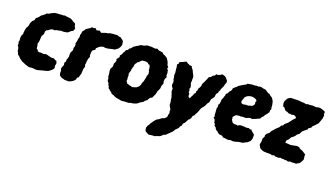

<svg xmlns="http://www.w3.org/2000/svg" viewBox="-68 -997 2908 1692"><g transform="rotate(20 1385.5 -151.0)"><path d="M171 20 162 17 133 8 116 0 102 -5 84 -18 71 -26 61 -39 45 -50 35 -73 29 -84V-96L23 -115L14 -127L16 -142L10 -159L15 -176L12 -190L14 -217L24 -236V-253L27 -277L32 -298L43 -316L47 -331L48 -344L54 -359L61 -372L76 -385L82 -407L96 -418L108 -431L117 -444L133 -454L150 -469L159 -479L176 -482L193 -493L220 -506L246 -510L274 -511L291 -513L301 -512L315 -516L332 -513L358 -510L373 -508L395 -496L399 -491L417 -484L425 -476L429 -454L438 -443L435 -425L428 -413L412 -405L396 -390L386 -383L361 -379L345 -377L329 -378L310 -373L293 -371L273 -363L253 -364L239 -358L233 -354L219 -343L206 -338L197 -322L198 -306L194 -292L184 -279L182 -266L181 -237L178 -216L173 -201L176 -192L179 -173L181 -157L194 -149L197 -138L216 -134L225 -136L241 -135L251 -133L276 -139L291 -136L309 -131L330 -126L348 -128L359 -125L367 -118L381 -115L389 -93L384 -70L387 -58L386 -44L374 -29L345 -7L323 0L297 6L272 13L254 18L237 20L210 17H195Z M506 18 491 13 477 11 469 5 454 -4 448 -29 449 -45 442 -63 445 -79 456 -103 452 -125 462 -137 461 -156 468 -172 472 -188 471 -219 475 -232 486 -252 484 -274 489 -286 491 -306 486 -316 493 -344 495 -364 501 -381 499 -403 505 -417V-434L518 -450L530 -468L538 -472L550 -481L560 -486L576 -501L591 -499L607 -504L621 -489L640 -493L649 -496L665 -482L685 -488L707 -496L723 -498L740 -505L749 -506L768 -509L804 -511H813L820 -506L844 -503L852 -495L867 -485L874 -473L875 -461L878 -445L869 -421L857 -404L840 -392L830 -384L807 -381L785 -375L771 -372L751 -370L735 -371L727 -373L708 -367L692 -359L681 -348L670 -339L669 -323L649 -311L643 -294L642 -261L647 -249L639 -231L636 -219L633 -198V-187L630 -169L636 -153L632 -141L628 -126L627 -107L626 -82L618 -60L617 -48L602 -37L600 -21L585 -3L572 5L562 11L541 19L535 18Z M1043 20 1029 18 1011 14 989 11 971 5 960 -2 938 -8 932 -17 917 -28 906 -38 894 -47V-57L883 -73L880 -87L869 -98L865 -107L864 -127L858 -139L857 -151L856 -168L852 -188L851 -210L866 -239L865 -265L871 -277L878 -296L873 -309L883 -324L893 -337L890 -350L905 -370L909 -383L916 -393L925 -413L941 -422L946 -435L960 -444L967 -453L979 -466L1002 -481L1014 -487L1030 -499L1059 -505L1068 -508L1087 -517H1105L1127 -518L1160 -514L1181 -520L1195 -511L1219 -507L1238 -503L1245 -493L1264 -486L1276 -478L1287 -471L1295 -458L1303 -445L1311 -426L1312 -416L1326 -399L1321 -385L1333 -373V-364L1337 -349L1336 -327L1343 -311L1333 -292L1331 -269L1336 -250L1325 -220V-203L1320 -189L1309 -167L1307 -153L1302 -135L1292 -115L1285 -99L1268 -91L1260 -79L1252 -64L1235 -51L1223 -36L1206 -27L1193 -18L1179 -6L1162 1L1142 7L1123 9L1108 15L1088 16L1063 17ZM1084 -125 1109 -132 1123 -137 1132 -144 1142 -152 1150 -166 1155 -179V-189L1160 -197L1165 -209L1168 -222L1170 -231L1174 -249L1175 -264L1181 -276L1183 -286L1179 -309L1174 -316L1173 -335L1171 -347L1167 -354L1164 -362L1149 -366L1148 -373L1126 -379L1107 -378L1090 -376L1075 -362L1065 -352L1056 -347L1050 -337L1043 -328L1038 -317V-305L1034 -295L1031 -281L1027 -271L1028 -259L1021 -240L1018 -222L1023 -212L1021 -197L1023 -186L1024 -173L1022 -159L1030 -152L1032 -142L1051 -136L1062 -132L1075 -131Z M1365 218 1349 209 1336 202 1330 196 1326 182 1324 168 1332 146 1341 135 1346 123 1354 111 1369 90 1379 78 1389 68 1404 60 1417 50 1431 40 1448 35 1466 18 1469 5 1470 -9 1475 -22 1471 -34V-44V-56L1465 -67L1456 -82L1450 -99L1452 -110L1449 -127L1446 -138L1445 -155L1441 -169L1436 -182L1433 -195L1427 -206V-223V-236L1416 -250L1411 -262V-274L1414 -292L1410 -307L1405 -318V-334L1400 -346V-362L1401 -376L1399 -391L1397 -407L1396 -422L1391 -449L1404 -464L1403 -475L1416 -481L1434 -488L1447 -495L1462 -501L1467 -497L1475 -491L1487 -486L1496 -481L1519 -479L1520 -472L1530 -457L1535 -453L1541 -441L1546 -429L1556 -412L1561 -399L1563 -389L1562 -370L1563 -356L1561 -339L1564 -329L1570 -311L1572 -298L1566 -285L1572 -270L1571 -253L1581 -243L1580 -229L1583 -215L1599 -207L1606 -226L1617 -245L1619 -256L1631 -269V-286L1638 -296L1639 -311L1649 -327L1656 -344L1657 -361L1670 -387L1675 -398L1681 -411L1685 -421L1693 -440L1709 -447L1718 -459L1726 -466L1739 -472L1744 -485L1762 -486L1778 -491L1793 -501L1797 -504L1812 -499L1819 -497L1833 -489L1842 -478L1852 -467L1856 -450L1848 -429L1842 -406L1835 -392L1827 -375V-367L1817 -349L1816 -337L1804 -324L1800 -303L1799 -291L1786 -274L1777 -263L1775 -250L1771 -231L1763 -223L1755 -209L1749 -194L1740 -180L1728 -167L1720 -154L1714 -138L1710 -125L1702 -107L1694 -95L1688 -80L1675 -69L1672 -54L1663 -35L1651 -27L1643 -11L1633 8L1618 23L1613 45L1603 54L1597 70L1584 85L1570 98L1567 106L1554 124L1545 132L1528 149L1518 158L1508 169L1492 173L1482 183L1468 195L1452 201L1433 207L1422 213H1409L1394 214Z M2024 21 2013 18 1989 17 1982 7 1968 4 1950 3 1936 -7 1924 -18 1917 -21 1907 -30 1900 -44 1885 -55 1884 -69 1874 -80 1872 -93 1867 -108 1853 -119 1859 -132 1855 -144 1854 -164 1852 -187 1851 -203 1856 -224 1853 -239 1861 -250 1865 -273V-292L1874 -309L1876 -320L1884 -339L1883 -351L1897 -363L1904 -380L1918 -395L1923 -409L1925 -420L1938 -432L1954 -444L1960 -453L1974 -462L1989 -472L2010 -484L2024 -491L2032 -501L2050 -505L2076 -509H2098L2113 -512L2134 -511L2141 -515H2157L2182 -509L2196 -508L2208 -502L2218 -495L2228 -488L2247 -482L2259 -470L2273 -463L2284 -449L2289 -440L2295 -428L2299 -409L2302 -394V-383L2306 -359L2299 -349L2300 -332L2293 -322L2284 -308L2271 -295L2265 -281L2252 -269L2242 -251L2225 -244L2200 -232L2174 -223L2164 -226L2144 -222L2123 -213H2108H2092L2074 -210L2061 -211L2032 -207L2021 -195L2008 -181L2012 -169V-156L2018 -148L2025 -136L2031 -131L2051 -127L2059 -129L2077 -125L2084 -131L2096 -136L2124 -137L2150 -135L2158 -134L2176 -138L2190 -132L2205 -133L2208 -125L2227 -110L2240 -98V-84V-62L2231 -37L2223 -30L2210 -18L2187 -7L2174 1L2151 5L2134 7L2118 12L2095 18L2079 19L2056 16L2050 21ZM2052 -318H2060L2073 -321H2079L2088 -323L2103 -322L2114 -325L2123 -329L2134 -330L2143 -336L2149 -344L2156 -355L2153 -371L2155 -379L2159 -386L2153 -394L2145 -400L2136 -403L2128 -405L2116 -408H2104L2087 -405L2079 -402L2066 -396L2059 -390L2052 -384L2046 -374L2043 -361L2039 -352L2035 -339L2037 -331L2042 -322Z M2522 -128 2538 -126H2553L2567 -124L2584 -126L2604 -130L2629 -135L2651 -132L2660 -124L2672 -117L2687 -112L2701 -104L2706 -100L2724 -89L2722 -77L2725 -55L2726 -40L2713 -16L2702 -1L2688 6L2675 15L2658 14L2639 16L2617 15L2602 21L2582 15L2571 18L2559 14L2542 16L2531 12L2508 19L2497 17L2483 18L2469 11L2449 17L2437 12H2428H2408H2394L2372 11L2363 9L2337 -2L2327 -14L2322 -26L2317 -32L2318 -47L2322 -63V-79V-92L2334 -117L2332 -127L2340 -143L2350 -151L2362 -161L2377 -188L2386 -194L2396 -209L2421 -232L2429 -240L2438 -257L2452 -263L2459 -277L2469 -287L2487 -302L2493 -310L2508 -329L2512 -336L2526 -351L2538 -363L2532 -370L2528 -376L2511 -382L2486 -377L2479 -381L2464 -379L2447 -388L2431 -391L2425 -396L2414 -410L2409 -416L2396 -421L2390 -442L2389 -456L2392 -470L2402 -489L2408 -499L2426 -512L2446 -516L2461 -515L2492 -517H2508L2524 -515L2537 -513L2551 -514L2564 -512L2579 -509L2598 -515L2609 -513L2621 -515L2640 -517L2655 -515H2677L2693 -520L2711 -519L2725 -516L2743 -509L2758 -502V-486L2756 -479L2763 -471L2760 -451V-441L2755 -430L2752 -418L2746 -404L2742 -390L2724 -370L2708 -353L2699 -346L2692 -329L2672 -318L2668 -304L2657 -296L2645 -286L2630 -273L2623 -262L2615 -244L2601 -235L2590 -222L2585 -213L2572 -201L2556 -189L2548 -176L2541 -163L2526 -151Z"/></g></svg>

Font: Winky Rough
Style: Bold Italic
Weight: 700
Italic angle: -8.97852°
Designer: Simon Atzbach
Foundry: typofactur
Version: Version 1.206; ttfautohint (v1.8.4.7-5d5b)